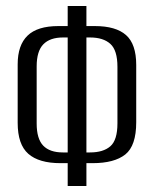

<svg xmlns="http://www.w3.org/2000/svg" viewBox="-20 -611 515 643"><path d="M206.7 11.9V-64.6H182.5Q110.4 -64.6 74.8 -95.9Q39.2 -127.2 39.2 -199.6V-395.6Q39.2 -459.8 72.3 -491.7Q105.3 -523.7 175.6 -523.7H206.7V-591H269.4V-523.7H297.7Q368 -523.7 402.1 -493.5Q436.2 -463.4 436.2 -393.5V-201.7Q436.2 -122.9 399.6 -93.7Q362.9 -64.6 290.1 -64.6H269.4V11.9ZM190.3 -100.5H206.7Q206.7 -197.5 206.7 -293.5Q206.7 -389.5 206.7 -485.5H191Q147.4 -485.5 125.1 -462.6Q102.8 -439.7 102.8 -388.6V-197.4Q102.8 -146.2 124.7 -123.3Q146.7 -100.5 190.3 -100.5ZM269.4 -100.5H281.6Q325.9 -100.5 349.6 -121.2Q373.3 -141.9 373.3 -198.1V-387.1Q373.3 -442.6 349.6 -464Q325.9 -485.5 281.6 -485.5H269.4Q269.4 -389.5 269.4 -293.5Q269.4 -197.5 269.4 -100.5Z"/></svg>

Font: Alumni Sans Thin
Style: Regular
Weight: 100
Designer: Robert E. Leuschke
Foundry: Robert E. Leuschke
Version: Version 1.018